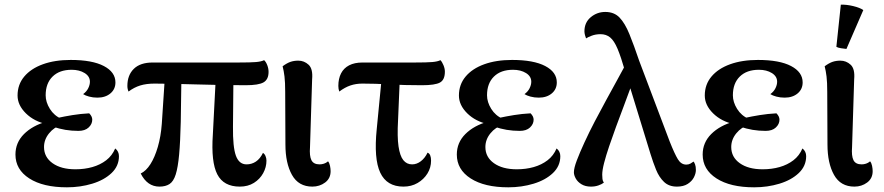

<svg xmlns="http://www.w3.org/2000/svg" viewBox="-20 -783 3777 820"><path d="M266 17Q164 17 105 -21Q46 -59 46 -123Q46 -174 82.5 -210.5Q119 -247 180 -264L182 -252Q126 -264 90.5 -299Q55 -334 55 -375Q55 -422 83.5 -456Q112 -490 163 -508.5Q214 -527 282 -527Q374 -527 423.5 -501Q473 -475 473 -431Q473 -402 451.5 -384Q430 -366 396 -366Q377 -366 360.5 -370.5Q344 -375 335 -381Q350 -392 357 -406.5Q364 -421 364 -434Q364 -457 341.5 -471Q319 -485 286 -485Q234 -485 204.5 -456Q175 -427 175 -376Q175 -347 193 -318Q211 -289 243 -275L242 -249Q211 -240 189.5 -213.5Q168 -187 168 -155Q168 -112 204.5 -86Q241 -60 302 -60Q341 -60 374.5 -69.5Q408 -79 433.5 -98.5Q459 -118 472 -149Q480 -143 484 -134.5Q488 -126 488 -116Q488 -74 456.5 -44Q425 -14 374 1.5Q323 17 266 17ZM315 -224Q286 -224 259 -228.5Q232 -233 208 -242L224 -279Q256 -286 290 -291.5Q324 -297 361 -299Q374 -286 374 -272Q374 -253 358.5 -238.5Q343 -224 315 -224Z M1004 14Q935 14 908 -38.5Q881 -91 889 -208L902 -459H977L975 -242Q974 -155 987.5 -118Q1001 -81 1033 -81Q1055 -81 1073 -93Q1091 -105 1103 -130Q1110 -126 1114 -116.5Q1118 -107 1118 -97Q1118 -69 1104 -43.5Q1090 -18 1064.5 -2Q1039 14 1004 14ZM661 14Q609 14 581 -42Q604 -53 622.5 -82Q641 -111 654 -155.5Q667 -200 671 -254L685 -467H755L752 -263Q750 -177 745 -122.5Q740 -68 730.5 -38Q721 -8 704 3Q687 14 661 14ZM529 -392Q524 -403 524 -416Q524 -462 551.5 -489Q579 -516 632 -516H998Q1051 -516 1073.5 -518Q1096 -520 1108 -526Q1116 -519 1121.5 -504.5Q1127 -490 1127 -476Q1127 -444 1106 -431.5Q1085 -419 1029 -419Q978 -419 923.5 -420Q869 -421 816.5 -422.5Q764 -424 718.5 -425Q673 -426 640 -426Q605 -426 579 -418Q553 -410 529 -392Z M1314 14Q1255 14 1227 -36Q1199 -86 1199 -166L1198 -391Q1198 -432 1195 -456.5Q1192 -481 1187 -500Q1206 -514 1221 -519Q1236 -524 1254 -524Q1279 -524 1298 -506.5Q1317 -489 1313 -444L1304 -155Q1301 -117 1310 -99Q1319 -81 1345 -81Q1354 -81 1363.5 -84Q1373 -87 1381 -94Q1387 -87 1389.5 -74.5Q1392 -62 1392 -52Q1392 -21 1368.5 -3.5Q1345 14 1314 14Z M1703 14Q1632 14 1604 -45.5Q1576 -105 1589 -232L1611 -459H1688L1680 -269Q1676 -199 1682 -158Q1688 -117 1702.5 -99Q1717 -81 1740 -81Q1760 -81 1777.5 -94.5Q1795 -108 1806 -131Q1814 -128 1817.5 -119Q1821 -110 1821 -97Q1821 -67 1805.5 -42Q1790 -17 1763.5 -1.5Q1737 14 1703 14ZM1429 -392Q1425 -403 1425 -416Q1425 -447 1436.5 -469.5Q1448 -492 1471 -504Q1494 -516 1528 -516H1751Q1803 -516 1826 -518Q1849 -520 1861 -526Q1868 -519 1874 -504.5Q1880 -490 1880 -477Q1880 -442 1859 -430.5Q1838 -419 1782 -419Q1706 -419 1644 -422.5Q1582 -426 1528 -426Q1500 -426 1476.5 -418Q1453 -410 1429 -392Z M2151 17Q2049 17 1990 -21Q1931 -59 1931 -123Q1931 -174 1967.5 -210.5Q2004 -247 2065 -264L2067 -252Q2011 -264 1975.5 -299Q1940 -334 1940 -375Q1940 -422 1968.5 -456Q1997 -490 2048 -508.5Q2099 -527 2167 -527Q2259 -527 2308.5 -501Q2358 -475 2358 -431Q2358 -402 2336.5 -384Q2315 -366 2281 -366Q2262 -366 2245.5 -370.5Q2229 -375 2220 -381Q2235 -392 2242 -406.5Q2249 -421 2249 -434Q2249 -457 2226.5 -471Q2204 -485 2171 -485Q2119 -485 2089.5 -456Q2060 -427 2060 -376Q2060 -347 2078 -318Q2096 -289 2128 -275L2127 -249Q2096 -240 2074.5 -213.5Q2053 -187 2053 -155Q2053 -112 2089.5 -86Q2126 -60 2187 -60Q2226 -60 2259.5 -69.5Q2293 -79 2318.5 -98.5Q2344 -118 2357 -149Q2365 -143 2369 -134.5Q2373 -126 2373 -116Q2373 -74 2341.5 -44Q2310 -14 2259 1.5Q2208 17 2151 17ZM2200 -224Q2171 -224 2144 -228.5Q2117 -233 2093 -242L2109 -279Q2141 -286 2175 -291.5Q2209 -297 2246 -299Q2259 -286 2259 -272Q2259 -253 2243.5 -238.5Q2228 -224 2200 -224Z M2871 14Q2837 14 2816 -6Q2795 -26 2782 -58Q2769 -90 2758 -126L2649 -481Q2632 -540 2617.5 -574.5Q2603 -609 2586 -623Q2569 -637 2545 -637Q2524 -637 2507 -630.5Q2490 -624 2483 -619Q2481 -623 2478.5 -632.5Q2476 -642 2476 -649Q2476 -687 2503 -709.5Q2530 -732 2565 -732Q2603 -732 2626 -708Q2649 -684 2668 -637.5Q2687 -591 2710 -523L2840 -179Q2861 -126 2875 -103Q2889 -80 2911 -80Q2921 -80 2929 -84.5Q2937 -89 2942 -93Q2945 -90 2948.5 -81Q2952 -72 2952 -57Q2952 -42 2943.5 -25.5Q2935 -9 2917 2.5Q2899 14 2871 14ZM2504 14Q2480 14 2463.5 4Q2447 -6 2439 -20.5Q2431 -35 2431 -47Q2431 -65 2443.5 -98Q2456 -131 2476 -174.5Q2496 -218 2520.5 -265Q2545 -312 2570 -357.5Q2595 -403 2616 -441.5Q2637 -480 2650 -504L2695 -475Q2687 -447 2673.5 -409.5Q2660 -372 2643.5 -328.5Q2627 -285 2611 -241.5Q2595 -198 2581.5 -158Q2568 -118 2560 -87Q2552 -56 2552 -37Q2552 -27 2553 -18.5Q2554 -10 2559 -3Q2550 4 2535.5 9Q2521 14 2504 14Z M3201 17Q3099 17 3040 -21Q2981 -59 2981 -123Q2981 -174 3017.5 -210.5Q3054 -247 3115 -264L3117 -252Q3061 -264 3025.5 -299Q2990 -334 2990 -375Q2990 -422 3018.5 -456Q3047 -490 3098 -508.5Q3149 -527 3217 -527Q3309 -527 3358.5 -501Q3408 -475 3408 -431Q3408 -402 3386.5 -384Q3365 -366 3331 -366Q3312 -366 3295.5 -370.5Q3279 -375 3270 -381Q3285 -392 3292 -406.5Q3299 -421 3299 -434Q3299 -457 3276.5 -471Q3254 -485 3221 -485Q3169 -485 3139.5 -456Q3110 -427 3110 -376Q3110 -347 3128 -318Q3146 -289 3178 -275L3177 -249Q3146 -240 3124.5 -213.5Q3103 -187 3103 -155Q3103 -112 3139.5 -86Q3176 -60 3237 -60Q3276 -60 3309.5 -69.5Q3343 -79 3368.5 -98.5Q3394 -118 3407 -149Q3415 -143 3419 -134.5Q3423 -126 3423 -116Q3423 -74 3391.5 -44Q3360 -14 3309 1.5Q3258 17 3201 17ZM3250 -224Q3221 -224 3194 -228.5Q3167 -233 3143 -242L3159 -279Q3191 -286 3225 -291.5Q3259 -297 3296 -299Q3309 -286 3309 -272Q3309 -253 3293.5 -238.5Q3278 -224 3250 -224Z M3629 14Q3570 14 3542 -36Q3514 -86 3514 -166L3513 -391Q3513 -432 3510 -456.5Q3507 -481 3502 -500Q3521 -514 3536 -519Q3551 -524 3569 -524Q3594 -524 3613 -506.5Q3632 -489 3628 -444L3619 -155Q3616 -117 3625 -99Q3634 -81 3660 -81Q3669 -81 3678.5 -84Q3688 -87 3696 -94Q3702 -87 3704.5 -74.5Q3707 -62 3707 -52Q3707 -21 3683.5 -3.5Q3660 14 3629 14ZM3595 -574Q3585 -575 3572 -577Q3559 -579 3552 -583L3571 -763Q3595 -764 3624 -757Q3653 -750 3667 -740Z"/></svg>

Font: Arima SemiBold
Style: Regular
Weight: 600
Designer: Joana Correia and Natanael Gama
Foundry: NDISCOVER
Version: Version 1.101;gftools[0.9.23]